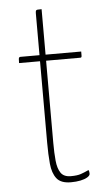

<svg xmlns="http://www.w3.org/2000/svg" viewBox="-51 -714 407 757"><g transform="rotate(-5 152.5 -335.0)"><path d="M199 10Q159 10 142.5 -11.5Q126 -33 122.5 -70Q119 -107 119 -153V-476H36Q36 -487 36.5 -492Q37 -497 39 -498.5Q41 -500 44 -500H119V-665Q119 -673 120.5 -676Q122 -679 127 -679.5Q132 -680 143 -680V-500H284Q284 -490 284 -484.5Q284 -479 282.5 -477.5Q281 -476 278 -476H143V-150Q143 -111 146 -80Q149 -49 161 -31.5Q173 -14 201 -14Q226 -14 240.5 -19Q255 -24 272 -32Q274 -28 274.5 -24.5Q275 -21 275 -17Q275 -10 264.5 -3.5Q254 3 237 6.5Q220 10 199 10Z"/></g></svg>

Font: Yanone Kaffeesatz ExtraLight ExtraLight
Style: Regular
Weight: 250
Version: Version 2.003